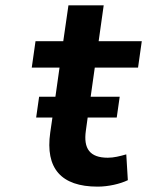

<svg xmlns="http://www.w3.org/2000/svg" viewBox="-20 -695 556 726"><path d="M421.4 -250.5 432.6 -329.1H322.8L338.4 -439.5H502L516.1 -539.1H353L372.1 -674.8H238.8L219.2 -539.1H114.3L100.1 -439.5H205.1L189.5 -329.1H127.9L116.7 -250.5H178.2L169.9 -193.4C150.9 -59.1 210.4 10.7 349.1 10.7C389.6 10.7 434.1 0.5 463.4 -13.7L457.5 -111.3C433.6 -104.5 410.6 -98.6 387.7 -98.6C319.8 -98.6 294.9 -132.8 304.7 -201.2L311.5 -250.5Z"/></svg>

Font: Winston SemiBold
Style: Italic
Weight: 600
Italic angle: -8.13011°
Designer: Vernon Adams, Kim Jin-seong, David Berlow, Cristiano Sobral
Foundry: The Winston Project Authors
Version: Version 3.004